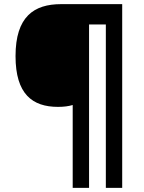

<svg xmlns="http://www.w3.org/2000/svg" viewBox="-20 -780 695 927"><path d="M570 127V-760H275C144 -760 55 -700 55 -509C55 -326 136 -264 260 -264C288 -264 311 -267 331 -273V127H410V-662H491V127Z"/></svg>

Font: Noto Sans Gunjala Gondi
Style: Bold
Weight: 700
Designer: Ek Type
Foundry: Ek Type
Version: Version 1.004